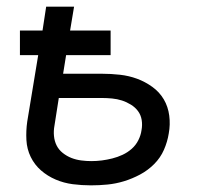

<svg xmlns="http://www.w3.org/2000/svg" viewBox="-20 -550 640 578"><path d="M254 8Q226 8 199 4.5Q172 1 147.5 -9.5Q123 -20 103.5 -37Q84 -54 72.5 -77.5Q61 -101 59.5 -128.5Q58 -156 62 -184L95 -384H40V-458H108L119 -530H203L191 -458H313V-384H179L170 -328H287Q314 -328 341 -325Q368 -322 392.5 -313Q417 -304 438.5 -288.5Q460 -273 473 -251Q486 -229 489.5 -202Q493 -175 488 -148Q484 -123 473.5 -99Q463 -75 444 -56Q425 -37 401.5 -24.5Q378 -12 353.5 -4.5Q329 3 304 5.5Q279 8 254 8ZM255 -65Q271 -65 286.5 -67Q302 -69 318 -73Q334 -77 349 -84Q364 -91 376.5 -102Q389 -113 396.5 -128Q404 -143 406 -158Q409 -174 406.5 -189Q404 -204 395.5 -215.5Q387 -227 374 -235Q361 -243 347 -247.5Q333 -252 317.5 -253.5Q302 -255 287 -255H157L144 -172Q141 -156 142.5 -140.5Q144 -125 150.5 -112Q157 -99 169 -89.5Q181 -80 195 -74.5Q209 -69 224.5 -67Q240 -65 255 -65Z"/></svg>

Font: Iosevka Curly Extended
Style: Italic
Weight: 400
Width: 7
Italic angle: -9°
Monospace: yes
Designer: Belleve Invis
Foundry: Belleve Invis
Version: Version 11.1.0; ttfautohint (v1.8.3)